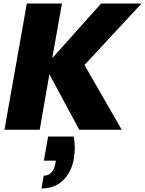

<svg xmlns="http://www.w3.org/2000/svg" viewBox="-20 -725 811 1073"><path d="M249 38.1H392.1Q403.8 96.7 392.1 164.1Q379.4 237.3 332.8 282.7Q286.1 328.1 211.9 328.1L224.1 256.8Q277.3 256.8 290 186L292 172.9H225.1ZM422.9 0 255.9 -310.1 202.1 0H4.9L129.9 -705.1H326.2L272 -399.9L544.9 -705.1H771L452.1 -361.8L660.2 0Z"/></svg>

Font: Poppins ExtraBold
Style: Italic
Weight: 800
Italic angle: -10°
Designer: Ninad Kale (Devanagari), Jonny Pinhorn (Latin)
Foundry: Indian Type Foundry
Version: Version 3.200;PS 1.000;hotconv 16.6.54;makeotf.lib2.5.65590